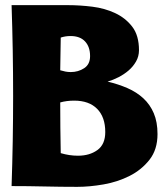

<svg xmlns="http://www.w3.org/2000/svg" viewBox="-20 -723 651 746"><path d="M398 -406Q440 -396 475.5 -380.5Q511 -365 537 -341Q563 -317 577.5 -283Q592 -249 592 -202Q592 -142 561 -102.5Q530 -63 483.5 -39.5Q437 -16 382.5 -6.5Q328 3 280 3Q216 3 152.5 1.5Q89 0 25 0Q31 -175 31 -350Q31 -527 25 -703H245Q290 -703 338.5 -697Q387 -691 427.5 -672Q468 -653 494 -619Q520 -585 520 -528Q520 -504 508.5 -484Q497 -464 479.5 -449Q462 -434 440.5 -423Q419 -412 398 -406ZM330 -505Q330 -541 310.5 -562Q291 -583 254 -583Q234 -583 216 -577L214 -450Q224 -447 234 -445Q244 -443 255 -443Q284 -443 307 -458Q330 -473 330 -505ZM214 -325Q214 -275 214.5 -226.5Q215 -178 216 -128Q233 -123 249.5 -120.5Q266 -118 283 -118Q328 -118 358.5 -140Q389 -162 389 -210Q389 -268 357.5 -300Q326 -332 268 -332Q239 -332 214 -325Z"/></svg>

Font: CAT Rhythmus
Style: Regular
Weight: 400
Designer: Peter Wiegel nach alter Vorlage
Foundry: Peter Wiegel
Version: 1.000